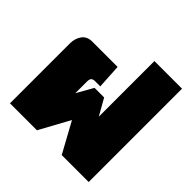

<svg xmlns="http://www.w3.org/2000/svg" viewBox="-179 -859 1018 1018"><g transform="rotate(45 330.0 -350.0)"><path d="M35 0V-450Q35 -486 54 -513Q73 -540 112 -540H302L310 -402H269Q242 -402 242 -373V-283L294 -375H366L418 -283V-700H625V0H423L330 -170L237 0Z"/></g></svg>

Font: Kanit Black
Style: Regular
Weight: 900
Designer: Katatrad Team
Foundry: CadsonDemak
Version: Version 2.000; ttfautohint (v1.8.3)